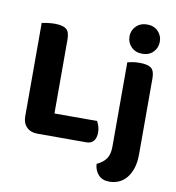

<svg xmlns="http://www.w3.org/2000/svg" viewBox="-95 -786 979 1066"><g transform="rotate(10 394.5 -253.0)"><path d="M153 2Q115 2 92.5 -20.5Q70 -43 70 -81V-608Q81 -610 101.5 -613Q122 -616 142 -616Q187 -616 207 -601Q227 -586 227 -542V-125H467Q473 -115 478.5 -99Q484 -83 484 -64Q484 -31 469.5 -14.5Q455 2 430 2ZM729 16Q729 64 717.5 97.5Q706 131 687 153Q668 175 643.5 185Q619 195 592 195Q552 195 530 170.5Q508 146 506 110Q542 93 559 68.5Q576 44 576 0V-475Q587 -478 605 -481Q623 -484 645 -484Q690 -484 709.5 -469Q729 -454 729 -412ZM563 -619Q563 -653 587 -677Q611 -701 649 -701Q687 -701 710.5 -677Q734 -653 734 -619Q734 -584 710.5 -560Q687 -536 649 -536Q611 -536 587 -560Q563 -584 563 -619Z"/></g></svg>

Font: Baloo Tammudu 2
Style: Bold
Weight: 700
Designer: Maithili Shingre, Omkar Shende and Ek Type
Foundry: Ek Type
Version: Version 1.640;hotconv 1.0.111;makeotfexe 2.5.65597; ttfautoh